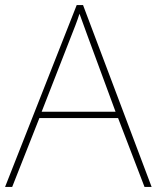

<svg xmlns="http://www.w3.org/2000/svg" viewBox="-20 -736 617 756"><path d="M549 0 445 -271H135L28 0H0L282 -716H307L577 0ZM325 -594Q319 -611 311 -632.5Q303 -654 293 -682Q286 -660 277 -636.5Q268 -613 260 -593L144 -296H435Z"/></svg>

Font: Noto Sans Cherokee Thin
Style: Regular
Weight: 100
Designer: Monotype Design Team
Foundry: Monotype Imaging Inc.
Version: Version 2.001; ttfautohint (v1.8.4.7-5d5b)